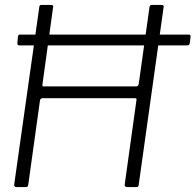

<svg xmlns="http://www.w3.org/2000/svg" viewBox="-20 -762 796 782"><path d="M753 -587Q752 -581 749.5 -579Q747 -577 739 -577H60Q54 -577 52 -580Q50 -583 51 -589L53 -612Q54 -617 55.5 -619Q57 -621 61 -621H750Q754 -621 755.5 -618Q757 -615 756 -611ZM152 -362Q149 -362 146.5 -359.5Q144 -357 143 -354L95 -9Q94 -4 92 -2Q90 0 84 0H48Q42 0 39.5 -3Q37 -6 38 -12L140 -733Q141 -739 142.5 -740.5Q144 -742 149 -742H188Q193 -742 195.5 -739.5Q198 -737 196 -731L153 -419Q152 -412 153.5 -411Q155 -410 160 -410H535Q540 -410 542 -413Q544 -416 545 -420L589 -734Q591 -739 592.5 -740.5Q594 -742 598 -742H638Q643 -742 645.5 -739.5Q648 -737 646 -730L545 -10Q544 -4 542.5 -2Q541 0 535 0H499Q493 0 490 -2.5Q487 -5 488 -11L536 -356Q537 -362 530 -362Z"/></svg>

Font: Libre Franklin Thin ExtraLight
Style: Italic
Weight: 250
Italic angle: -8°
Version: Version 3.000